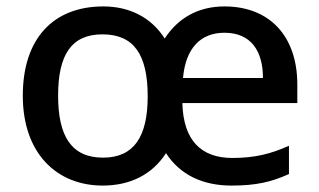

<svg xmlns="http://www.w3.org/2000/svg" viewBox="-20 -568 995 598"><path d="M679 -548C599 -548 535 -513 493 -448C451 -514 383 -548 302 -548C146 -548 51 -448 51 -270C51 -91 156 10 300 10C385 10 454 -24 497 -91C541 -23 612 10 701 10C777 10 825 -1 880 -26V-114C824 -89 774 -76 704 -76C606 -76 551 -131 548 -247H906V-305C906 -455 820 -548 679 -548ZM679 -466C762 -466 799 -409 799 -325H550C558 -418 605 -466 679 -466ZM299 -461C397 -461 440 -398 440 -268C440 -142 397 -77 301 -77C203 -77 161 -143 161 -270C161 -397 202 -461 299 -461Z"/></svg>

Font: Noto Sans Bassa Vah Medium
Style: Regular
Weight: 500
Designer: Monotype Design Team
Foundry: Monotype Imaging Inc.
Version: Version 2.002